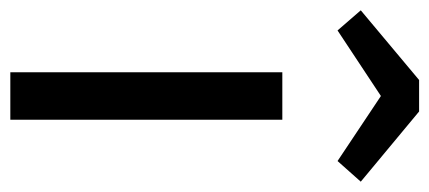

<svg xmlns="http://www.w3.org/2000/svg" viewBox="-278 -582 832 372"><g transform="rotate(90 138.0 -396.0)"><path d="M184 0H92V-527H184ZM-28 -679 107 -792H168L304 -679L264 -634L138 -718L11 -634Z"/></g></svg>

Font: FiraGOUPP
Style: Medium
Weight: 400
Designer: bBox Type
Foundry: bBox Type GmbH
Version: Version 1.001